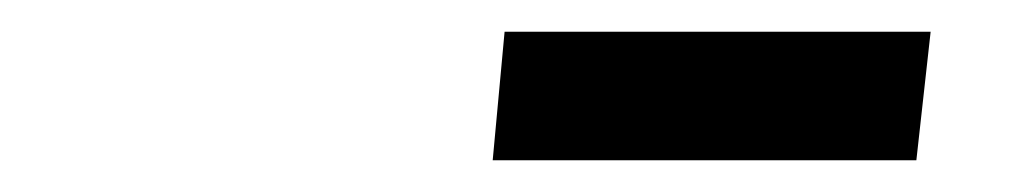

<svg xmlns="http://www.w3.org/2000/svg" viewBox="-20 -752 640 121"><path d="M290.5 -651 298 -732H566.5L557.5 -651Z"/></svg>

Font: Spline Sans Mono
Style: Italic
Weight: 400
Italic angle: -4°
Monospace: yes
Designer: Eben Sorkin, Mirko Velimirovic
Foundry: Sorkin Type
Version: Version 1.004